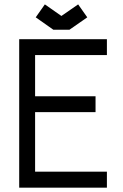

<svg xmlns="http://www.w3.org/2000/svg" viewBox="-20 -864 565 884"><path d="M262.7 -790.5 339.8 -843.8 381.8 -784.2 299.8 -727.1H225.6L144.5 -784.2L186.5 -843.8ZM141.6 -347.7V-73.7H472.2V0H68.4V-683.6H472.2V-610.4H141.6V-420.9H419.9V-347.7Z"/></svg>

Font: Anka/Coder Condensed
Style: Regular
Weight: 400
Width: 4
Monospace: yes
Version: Version 1.100